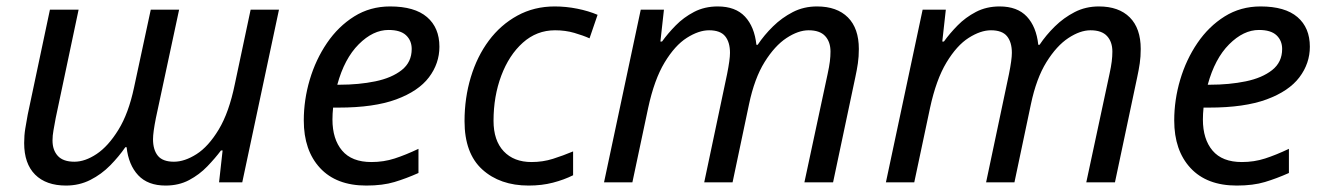

<svg xmlns="http://www.w3.org/2000/svg" viewBox="-20 -566 4116 596"><path d="M185 10Q123 10 89 -24Q55 -58 55 -122Q55 -146 58.5 -167Q62 -188 66 -210L135 -536H224L153 -200Q149 -178 146 -161.5Q143 -145 143 -130Q143 -100 159.5 -82Q176 -64 211 -64Q244 -64 280 -88Q316 -112 347.5 -163Q379 -214 396 -294L448 -536H536L464 -200Q455 -155 455 -134Q455 -101 470 -82.5Q485 -64 520 -64Q553 -64 590 -87.5Q627 -111 659 -164Q691 -217 709 -305L758 -536H846L732 0H660L671 -99H666Q648 -75 623.5 -49.5Q599 -24 567 -7Q535 10 494 10Q439 10 409 -22Q379 -54 373 -109H369Q349 -80 322 -52.5Q295 -25 260.5 -7.5Q226 10 185 10Z M1117 10Q1024 10 973.5 -44.5Q923 -99 923 -192Q923 -256 941.5 -318.5Q960 -381 995 -432.5Q1030 -484 1079.5 -515Q1129 -546 1191 -546Q1267 -546 1305.5 -513Q1344 -480 1344 -421Q1344 -369 1311.5 -326Q1279 -283 1210 -257.5Q1141 -232 1031 -232H1014Q1013 -223 1012.5 -213Q1012 -203 1012 -195Q1012 -134 1042 -98.5Q1072 -63 1133 -63Q1171 -63 1205 -74Q1239 -85 1279 -104V-29Q1241 -12 1204.5 -1Q1168 10 1117 10ZM1027 -303H1034Q1094 -303 1145 -313.5Q1196 -324 1227 -348.5Q1258 -373 1258 -414Q1258 -440 1240.5 -456.5Q1223 -473 1186 -473Q1138 -473 1093.5 -428.5Q1049 -384 1027 -303Z M1621 10Q1532 10 1477 -40Q1422 -90 1422 -190Q1422 -262 1441.5 -326.5Q1461 -391 1497.5 -440Q1534 -489 1586 -517.5Q1638 -546 1702 -546Q1737 -546 1772 -539Q1807 -532 1835 -520L1810 -447Q1790 -456 1762.5 -464Q1735 -472 1703 -472Q1646 -472 1603 -433.5Q1560 -395 1536 -331Q1512 -267 1512 -191Q1512 -130 1543.5 -96.5Q1575 -63 1630 -63Q1665 -63 1696.5 -73Q1728 -83 1759 -96V-22Q1731 -8 1696.5 1Q1662 10 1621 10Z M1855 0 1969 -536H2041L2030 -437H2035Q2053 -462 2077.5 -487Q2102 -512 2134.5 -529Q2167 -546 2208 -546Q2263 -546 2292.5 -514.5Q2322 -483 2328 -427H2332Q2352 -457 2379.5 -484Q2407 -511 2441 -528.5Q2475 -546 2516 -546Q2578 -546 2612 -512Q2646 -478 2646 -414Q2646 -390 2643 -369.5Q2640 -349 2635 -326L2566 0H2477L2549 -336Q2554 -359 2556 -375Q2558 -391 2558 -406Q2558 -436 2541.5 -454Q2525 -472 2490 -472Q2458 -472 2421.5 -448Q2385 -424 2353.5 -373.5Q2322 -323 2305 -242L2254 0H2166L2237 -336Q2246 -381 2246 -402Q2246 -435 2231 -453.5Q2216 -472 2181 -472Q2149 -472 2112 -448.5Q2075 -425 2043 -372Q2011 -319 1992 -231L1943 0Z M2730 0 2844 -536H2916L2905 -437H2910Q2928 -462 2952.5 -487Q2977 -512 3009.5 -529Q3042 -546 3083 -546Q3138 -546 3167.5 -514.5Q3197 -483 3203 -427H3207Q3227 -457 3254.5 -484Q3282 -511 3316 -528.5Q3350 -546 3391 -546Q3453 -546 3487 -512Q3521 -478 3521 -414Q3521 -390 3518 -369.5Q3515 -349 3510 -326L3441 0H3352L3424 -336Q3429 -359 3431 -375Q3433 -391 3433 -406Q3433 -436 3416.5 -454Q3400 -472 3365 -472Q3333 -472 3296.5 -448Q3260 -424 3228.5 -373.5Q3197 -323 3180 -242L3129 0H3041L3112 -336Q3121 -381 3121 -402Q3121 -435 3106 -453.5Q3091 -472 3056 -472Q3024 -472 2987 -448.5Q2950 -425 2918 -372Q2886 -319 2867 -231L2818 0Z M3819 10Q3726 10 3675.5 -44.5Q3625 -99 3625 -192Q3625 -256 3643.5 -318.5Q3662 -381 3697 -432.5Q3732 -484 3781.5 -515Q3831 -546 3893 -546Q3969 -546 4007.5 -513Q4046 -480 4046 -421Q4046 -369 4013.5 -326Q3981 -283 3912 -257.5Q3843 -232 3733 -232H3716Q3715 -223 3714.5 -213Q3714 -203 3714 -195Q3714 -134 3744 -98.5Q3774 -63 3835 -63Q3873 -63 3907 -74Q3941 -85 3981 -104V-29Q3943 -12 3906.5 -1Q3870 10 3819 10ZM3729 -303H3736Q3796 -303 3847 -313.5Q3898 -324 3929 -348.5Q3960 -373 3960 -414Q3960 -440 3942.5 -456.5Q3925 -473 3888 -473Q3840 -473 3795.5 -428.5Q3751 -384 3729 -303Z"/></svg>

Font: Noto IKEA Latin
Style: Italic
Weight: 400
Italic angle: -12°
Designer: Monotype Design Team
Foundry: Monotype Imaging Inc.
Version: Version 1.0